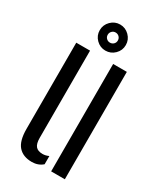

<svg xmlns="http://www.w3.org/2000/svg" viewBox="-199 -851 779 929"><g transform="rotate(30 190.0 -387.0)"><path d="M44 -118V-600H121V-112.5Q121 -80.5 133 -66.2Q145 -52 171.5 -52Q188.5 -52 205.5 -60V-14Q181 7.5 145.5 7.5Q96.5 7.5 70.2 -22Q44 -51.5 44 -118ZM250 0V-600H326.5V0ZM184.5 -637Q155 -637 133.5 -658.2Q112 -679.5 112 -709.5Q112 -739.5 133.5 -761Q155 -782.5 184.5 -782.5Q214.5 -782.5 236 -761Q257.5 -739.5 257.5 -709.5Q257.5 -679.5 236 -658.2Q214.5 -637 184.5 -637ZM184.5 -681.5Q196.5 -681.5 204.8 -689.5Q213 -697.5 213 -709.5Q213 -721.5 204.8 -729.8Q196.5 -738 184.5 -738Q173 -738 164.8 -729.8Q156.5 -721.5 156.5 -709.5Q156.5 -697.5 164.8 -689.5Q173 -681.5 184.5 -681.5Z"/></g></svg>

Font: Big Shoulders Stencil Display Thin Medium
Style: Regular
Weight: 500
Version: Version 2.001